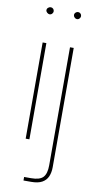

<svg xmlns="http://www.w3.org/2000/svg" viewBox="-101 -752 522 1016"><g transform="rotate(10 159.5 -244.0)"><path d="M76 0V-517H96V0ZM86 -670Q79 -670 72.5 -676Q66 -682 66 -689Q66 -697 72.5 -702.5Q79 -708 86 -708Q94 -708 99.5 -702.5Q105 -697 105 -689Q105 -682 99.5 -676Q94 -670 86 -670ZM103 220V201H140Q187 201 205 181.5Q223 162 223 117V-517H243V123Q243 153 233.5 174.5Q224 196 202.5 208Q181 220 144 220ZM233 -670Q226 -670 220 -676Q214 -682 214 -689Q214 -697 220 -702.5Q226 -708 233 -708Q241 -708 246.5 -702.5Q252 -697 252 -689Q252 -682 246.5 -676Q241 -670 233 -670Z"/></g></svg>

Font: DM Sans 11pt Thin
Style: Regular
Weight: 250
Version: Version 4.004;gftools[0.9.30]